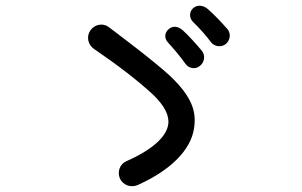

<svg xmlns="http://www.w3.org/2000/svg" viewBox="-20 -706 1040 661"><path d="M454 -69C568 -120 637 -190 648 -264C657 -321 642 -372 565 -445C511 -496 354 -613 354 -613C334 -628 305 -622 291 -601C277 -581 282 -553 303 -538C388 -480 455 -428 506 -381C547 -342 564 -307 559 -277C553 -236 506 -191 415 -151C392 -141 383 -114 393 -91C404 -68 431 -59 454 -69ZM559 -559C579 -537 601 -511 618 -487C629 -470 653 -466 668 -479C684 -491 688 -515 675 -531C657 -553 627 -586 609 -602C594 -615 575 -619 560 -605C545 -592 546 -572 559 -559ZM644 -677C630 -663 632 -643 645 -630C666 -610 689 -584 707 -560C719 -545 743 -542 758 -555C773 -568 776 -592 762 -607C743 -629 713 -660 694 -676C679 -688 659 -691 644 -677Z"/></svg>

Font: 寒蝉半圆体
Style: Regular
Weight: 400
Designer: Yoshimichi Ohira & Warren
Foundry: ChillType
Version: Version 1.800;Glyphs 3.1.1 (3135)